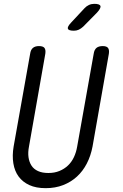

<svg xmlns="http://www.w3.org/2000/svg" viewBox="-20 -970 640 1000"><path d="M137 -690Q140 -711 151.5 -720.5Q163 -730 183 -730Q204 -730 211.5 -720.5Q219 -711 216 -690L131 -207Q125 -176 128.5 -151Q132 -126 144 -107.5Q156 -89 178 -79Q200 -69 232 -69Q264 -69 289.5 -79.5Q315 -90 334 -108Q353 -126 365 -151.5Q377 -177 382 -207L468 -690Q471 -711 482.5 -720.5Q494 -730 515 -730Q535 -730 542.5 -720.5Q550 -711 547 -690L462 -207Q453 -159 432.5 -119Q412 -79 381 -50.5Q350 -22 309 -6Q268 10 218 10Q168 10 133 -6Q98 -22 77 -50.5Q56 -79 49.5 -119.5Q43 -160 51 -207ZM365 -810Q337 -810 333.5 -820.5Q330 -831 351 -853L420 -927Q430 -938 443 -944Q456 -950 471 -950Q499 -950 503 -939Q507 -928 485 -904L413 -831Q402 -821 390.5 -815.5Q379 -810 365 -810Z"/></svg>

Font: Maple Mono Light
Style: Italic
Weight: 300
Italic angle: -10°
Monospace: yes
Designer: subframe7536
Version: Version 7.000